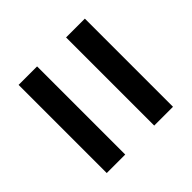

<svg xmlns="http://www.w3.org/2000/svg" viewBox="-62 -552 600 600"><g transform="rotate(45 237.5 -252.5)"><path d="M42.6 -398.8H432.2V-315.8H42.6ZM42.6 -187.7H432.2V-106H42.6Z"/></g></svg>

Font: Puralecka Narrow
Style: Regular
Weight: 400
Designer: Hector Gatti, Marcela Romero, Pablo Cosgaya and Nicolas Silva
Version: Version 1.004;PS 001.004;hotconv 1.0.70;makeotf.lib2.5.58329